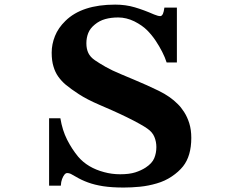

<svg xmlns="http://www.w3.org/2000/svg" viewBox="-20 -801 1040 840"><path d="M483.9 -780.8Q529.8 -780.8 569.6 -769Q609.4 -757.3 653.8 -737.8Q671.4 -730.5 681.2 -730.5Q688 -730.5 692.9 -740.7Q696.8 -749.5 699.2 -767.6H753.9V-527.8H709Q702.1 -549.8 689.2 -575Q676.3 -600.1 660.6 -623.5Q645 -647 623.8 -668.5Q602.5 -689.9 567.9 -707.5Q532.7 -724.6 497.1 -724.6Q465.8 -724.6 440.4 -717.5Q415 -710.4 395 -693.8Q374 -676.8 366 -656.2Q357.9 -635.7 357.9 -611.8Q357.9 -586.9 366.5 -569.1Q375 -551.3 395 -537.6Q415 -523.9 442.4 -508.3Q469.7 -492.7 511.2 -475.6L565.9 -452.6Q624.5 -428.2 674.8 -403.6Q725.1 -378.9 757.8 -345.7Q772 -332 785.6 -310.8Q799.3 -289.6 808.1 -261.7Q816.9 -233.4 816.9 -197.8Q816.9 -118.7 780.8 -73.2Q761.7 -49.3 731.7 -29.1Q701.7 -8.8 665.5 1.5Q629.4 12.2 592.3 15.9Q555.2 19.5 521 19.5Q469.2 19.5 431.4 13.7Q393.6 7.8 364.7 -2.9Q336.4 -13.2 312 -27.8Q296.9 -36.6 289.6 -40.3Q282.2 -43.9 273.9 -43.9Q261.7 -43.9 251.5 -17.6Q247.1 -6.3 246.1 11.2H194.8V-283.7H244.1Q252.9 -230.5 273.7 -189.7Q294.4 -148.9 321.8 -115.7Q363.3 -66.9 435.5 -47.9Q469.2 -38.6 505.9 -38.6Q545.9 -38.6 571.8 -46.9Q597.7 -55.2 617.2 -67.9Q645.5 -86.4 654.8 -108.9Q664.1 -131.3 664.1 -157.7Q664.1 -180.7 655.5 -201.9Q647 -223.1 624 -238.8Q613.3 -246.6 590.1 -259.5Q566.9 -272.5 536.1 -287.6Q521 -295.4 504.6 -302.7Q488.3 -310.1 471.2 -317.9L414.1 -342.8Q360.8 -365.7 325.4 -388.7Q290 -411.6 266.1 -431.6Q248.5 -446.8 234.9 -465.8Q221.2 -484.9 213.9 -510.3Q206.1 -535.2 206.1 -570.8Q206.1 -607.4 220.5 -643.3Q234.9 -679.2 266.1 -709.5Q338.4 -780.8 483.9 -780.8Z"/></svg>

Font: BIZ UDMincho
Style: Bold
Weight: 700
Monospace: yes
Designer: TypeBank Co., Ltd.
Foundry: Morisawa Inc.
Version: Version 1.06